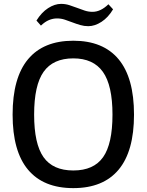

<svg xmlns="http://www.w3.org/2000/svg" viewBox="-20 -960 756 990"><path d="M168 -854Q194 -896 228 -918Q262 -940 295 -940Q317 -940 337.5 -933.5Q358 -927 377.5 -919.5Q397 -912 416.5 -905.5Q436 -899 457 -899Q499 -899 539 -938L563 -912Q538 -870 503.5 -847.5Q469 -825 435 -825Q414 -825 393.5 -831Q373 -837 353.5 -844.5Q334 -852 314.5 -858.5Q295 -865 274 -865Q253 -865 232.5 -856.5Q212 -848 191 -828ZM358 10Q204 10 124.5 -85Q45 -180 45 -369Q45 -559 124.5 -654.5Q204 -750 358 -750Q512 -750 591.5 -654.5Q671 -559 671 -369Q671 -180 591.5 -85Q512 10 358 10ZM358 -81Q463 -81 511.5 -149.5Q560 -218 560 -369Q560 -520 510.5 -589.5Q461 -659 358 -659Q254 -659 205 -590Q156 -521 156 -369Q156 -218 204.5 -149.5Q253 -81 358 -81Z"/></svg>

Font: Encode Sans Narrow
Style: Medium
Weight: 500
Designer: Pablo Impallari, Andres Torresi
Foundry: Pablo Impallari, Andres Torresi
Version: Version 1.000; ttfautohint (v1.00) -l 8 -r 50 -G 200 -x 14 -